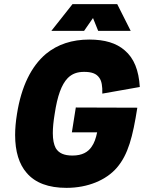

<svg xmlns="http://www.w3.org/2000/svg" viewBox="-20 -900 695 927"><path d="M429 -813 454 -751H611L546 -880H330L228 -751H386ZM346 -381 327 -261H449C443 -232 435 -209 422 -191C405 -166 377 -149 330 -149C290 -149 264 -160 249 -185C240 -202 235 -226 235 -257C235 -283 238 -314 244 -350C257 -437 277 -492 307 -523C328 -544 353 -553 386 -553C422 -553 445 -545 459 -525C471 -509 475 -484 474 -448L655 -480C650 -561 627 -619 582 -657C542 -692 486 -709 411 -709C328 -709 258 -686 202 -640C131 -580 83 -483 62 -350C56 -313 53 -279 53 -248C53 -169 72 -107 109 -65C150 -17 214 7 301 7C405 7 493 -31 544 -90C599 -154 621 -240 643 -380Z"/></svg>

Font: Arthouse Owned Black
Style: Italic
Weight: 900
Italic angle: -10°
Designer: Jeremy Tribby
Foundry: Tribby Type
Version: Version 1.000;PS 001.000;hotconv 1.0.88;makeotf.lib2.5.64775